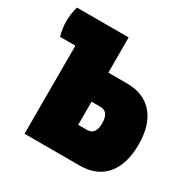

<svg xmlns="http://www.w3.org/2000/svg" viewBox="-156 -834 964 978"><g transform="rotate(30 326.0 -345.0)"><path d="M437 -483Q536 -483 590 -420Q644 -357 644 -242Q644 -127 590 -63Q536 0 437 0H113V-518H23Q-2 -604 23 -690H327V-483ZM379 -176Q429 -176 429 -244Q429 -312 379 -312H327V-176Z"/></g></svg>

Font: Lilita One Rus
Style: Regular
Weight: 400
Designer: Juan Montoreano
Foundry: Juan Montoreano
Version: Version 1.002